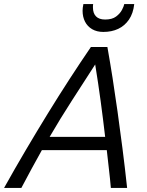

<svg xmlns="http://www.w3.org/2000/svg" viewBox="-59 -924 721 944"><path d="M-39 0Q14 -95 68 -186.5Q122 -278 175.5 -365Q229 -452 282.5 -534.5Q336 -617 388 -693H469Q482 -620 494.5 -540.5Q507 -461 519 -375Q531 -289 543 -195.5Q555 -102 566 0H486Q482 -47 476.5 -93Q471 -139 466 -186H147Q122 -141 96.5 -94.5Q71 -48 46 0ZM185 -251H458Q448 -337 436 -426Q424 -515 409 -607Q351 -517 294.5 -429.5Q238 -342 185 -251ZM449 -767Q417 -767 394 -780.5Q371 -794 359 -817.5Q347 -841 347 -871Q347 -878 348 -886.5Q349 -895 351 -904H399Q398 -900 398 -895.5Q398 -891 398 -887Q398 -859 413 -843.5Q428 -828 458 -828Q492 -828 511.5 -842.5Q531 -857 540.5 -875Q550 -893 552 -904H601Q596 -858 575 -827.5Q554 -797 522 -782Q490 -767 449 -767Z"/></svg>

Font: Ubuntu Sans
Style: Italic
Weight: 400
Italic angle: -13.5°
Designer: Dalton Maag Ltd
Foundry: Dalton Maag Ltd
Version: Version 1.006